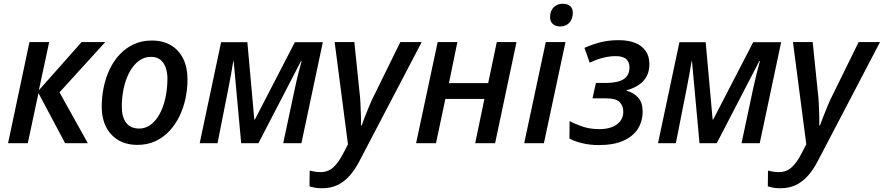

<svg xmlns="http://www.w3.org/2000/svg" viewBox="-20 -763 4709 1023"><path d="M23 0 137 -539H242L187 -282L415 -539H541L297 -271L448 0H327L185 -267L128 0Z M712 9Q625 9 573.5 -46Q522 -101 522 -196Q522 -247 532.5 -298Q543 -349 564.5 -394Q586 -439 618.5 -473.5Q651 -508 693.5 -527.5Q736 -547 789 -547Q848 -547 890.5 -522Q933 -497 956 -450.5Q979 -404 979 -340Q979 -289 968.5 -239Q958 -189 936.5 -144.5Q915 -100 883 -65.5Q851 -31 808.5 -11Q766 9 712 9ZM722 -78Q747 -78 770 -90.5Q793 -103 811.5 -126.5Q830 -150 843.5 -183Q857 -216 864.5 -257.5Q872 -299 872 -346Q872 -375 863.5 -401Q855 -427 836 -443.5Q817 -460 784 -460Q755 -460 730.5 -445.5Q706 -431 687 -405.5Q668 -380 655 -346Q642 -312 635.5 -273.5Q629 -235 629 -194Q629 -139 652.5 -108.5Q676 -78 722 -78Z M1044 0 1158 -538H1298L1335 -126H1338L1551 -538H1700L1586 0H1489L1552 -296Q1560 -334 1569.5 -371.5Q1579 -409 1587 -438H1584L1357 0H1265L1225 -437H1223Q1218 -405 1211 -367Q1204 -329 1197 -293L1139 0Z M1696 240Q1672 240 1657 237Q1642 234 1629 230L1630 146Q1642 149 1656.5 151.5Q1671 154 1688 154Q1728 154 1756 128.5Q1784 103 1808 56L1834 6L1763 -539H1868L1895 -277Q1899 -248 1900.5 -213.5Q1902 -179 1903 -147.5Q1904 -116 1903 -95H1907Q1913 -111 1924 -140Q1935 -169 1948 -200Q1961 -231 1973 -254L2113 -539H2227L1900 86Q1874 138 1844 172Q1814 206 1778 223Q1742 240 1696 240Z M2197 0 2312 -539H2417L2372 -320H2581L2627 -539H2732L2618 0H2512L2561 -236H2353L2303 0Z M2773 0 2888 -539H2993L2878 0ZM2965 -622Q2942 -622 2926.5 -634.5Q2911 -647 2911 -672Q2911 -693 2919 -708.5Q2927 -724 2942.5 -733.5Q2958 -743 2979 -743Q3004 -743 3018 -730.5Q3032 -718 3032 -695Q3032 -662 3013.5 -642Q2995 -622 2965 -622Z M3170 10Q3124 10 3082 0Q3040 -10 3014 -25L3015 -118Q3042 -103 3082.5 -89Q3123 -75 3174 -75Q3211 -75 3239.5 -85.5Q3268 -96 3284.5 -117Q3301 -138 3301 -167Q3301 -200 3281 -219.5Q3261 -239 3210 -239H3137L3155 -321H3206Q3241 -321 3270 -327.5Q3299 -334 3316.5 -352.5Q3334 -371 3334 -405Q3334 -432 3316.5 -448Q3299 -464 3260 -464Q3238 -464 3215.5 -460Q3193 -456 3170 -448.5Q3147 -441 3122 -429L3094 -508Q3137 -527 3180.5 -538Q3224 -549 3276 -549Q3326 -549 3362.5 -535Q3399 -521 3419.5 -492.5Q3440 -464 3440 -421Q3440 -384 3425.5 -356.5Q3411 -329 3383.5 -310.5Q3356 -292 3318 -282V-280Q3358 -269 3381 -242Q3404 -215 3404 -169Q3404 -117 3379 -77Q3354 -37 3302 -13.5Q3250 10 3170 10Z M3486 0 3600 -538H3740L3777 -126H3780L3993 -538H4142L4028 0H3931L3994 -296Q4002 -334 4011.5 -371.5Q4021 -409 4029 -438H4026L3799 0H3707L3667 -437H3665Q3660 -405 3653 -367Q3646 -329 3639 -293L3581 0Z M4138 240Q4114 240 4099 237Q4084 234 4071 230L4072 146Q4084 149 4098.5 151.5Q4113 154 4130 154Q4170 154 4198 128.5Q4226 103 4250 56L4276 6L4205 -539H4310L4337 -277Q4341 -248 4342.5 -213.5Q4344 -179 4345 -147.5Q4346 -116 4345 -95H4349Q4355 -111 4366 -140Q4377 -169 4390 -200Q4403 -231 4415 -254L4555 -539H4669L4342 86Q4316 138 4286 172Q4256 206 4220 223Q4184 240 4138 240Z"/></svg>

Font: Noto Sans Display Medium
Style: Italic
Weight: 500
Italic angle: -12°
Designer: Monotype Design Team
Foundry: Monotype Imaging Inc.
Version: Version 2.003